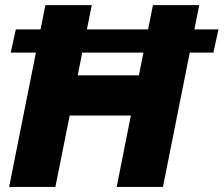

<svg xmlns="http://www.w3.org/2000/svg" viewBox="-20 -740 885 760"><path d="M22.5 -531.7 42.5 -623.5H844.7L824.7 -531.7ZM16.1 0 159.7 -719.7H343.3L287.6 -441.9H529.8L585.4 -719.7H768.6L625 0H441.9L498 -282.7H255.9L199.2 0Z"/></svg>

Font: Reddit Sans Black
Style: Italic
Weight: 900
Italic angle: -11.25°
Designer: Stephen Hutchings
Version: Version 1.013